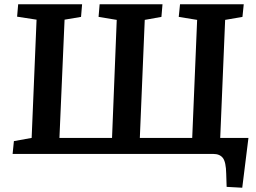

<svg xmlns="http://www.w3.org/2000/svg" viewBox="-20 -720 1197 898"><path d="M258 -75H504L526 -627L441 -641L446 -700H740L735 -641L657 -627L634 -75H879L902 -627L816 -641L822 -700H1120L1114 -641L1033 -627L1010 -75H1142L1113 158L1040 154L1038 92Q1037 38 1022.5 19Q1008 0 978 0H39L45 -60L128 -75L151 -628L60 -642L65 -700H364L359 -641L282 -628Z"/></svg>

Font: Literata 12pt SemiBold
Style: Italic
Weight: 600
Italic angle: -2°
Designer: Latin by Veronika Burian and Jose Scaglione. Greek by Irene Vlachou. Cyrillic by Vera Evstafieva
Foundry: TypeTogether
Version: Version 3.002